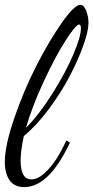

<svg xmlns="http://www.w3.org/2000/svg" viewBox="-35 -740 384 790"><path d="M329.1 -646Q329.1 -612.3 307.6 -552.2Q286.1 -492.2 251.2 -425.5Q216.3 -358.9 165.8 -291Q115.2 -223.1 63 -180.2Q49.8 -119.1 49.8 -79.1Q49.8 -2 94.2 -2Q119.6 -2 147.2 -26.6Q174.8 -51.3 196.8 -85.7Q218.8 -120.1 237.8 -162.1L252.9 -153.8Q167 29.8 64.9 29.8Q23.9 29.8 4.4 1.7Q-15.1 -26.4 -15.1 -73.2Q-15.1 -141.1 23.9 -254.6Q63 -368.2 114.7 -469.5Q166.5 -570.8 218.8 -645.5Q271 -720.2 295.9 -720.2Q310.5 -720.2 319.8 -695.3Q329.1 -670.4 329.1 -646ZM291 -639.2Q277.3 -639.2 235.8 -574.7Q194.3 -510.3 146 -407Q97.7 -303.7 71.8 -213.9Q126.5 -269 180.7 -355.2Q234.9 -441.4 266.4 -515.1Q297.9 -588.9 297.9 -623Q297.9 -639.2 291 -639.2Z"/></svg>

Font: Dancing Script OT
Style: Regular
Weight: 400
Foundry: Pablo Impallari. www.impallari.com
Version: Version 1.000